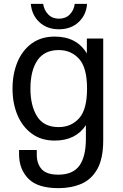

<svg xmlns="http://www.w3.org/2000/svg" viewBox="-20 -720 638 997"><path d="M285 -60Q349 -60 390.5 -105.5Q432 -151 432 -260Q432 -369 390.5 -414.5Q349 -460 285 -460Q211 -460 174.5 -407Q138 -354 138 -259Q138 -172 172.5 -116Q207 -60 285 -60ZM264 10Q194 10 145 -26Q96 -62 70.5 -123Q45 -184 45 -259Q45 -336 70.5 -397.5Q96 -459 145 -494.5Q194 -530 264 -530Q379 -530 431 -442V-520H516V8Q516 103 485.5 157.5Q455 212 402.5 234.5Q350 257 284 257Q176 257 128 208.5Q80 160 79 84V59H171V84Q171 130 196.5 158.5Q222 187 283 187Q358 187 392 140.5Q426 94 426 0V-70Q373 10 264 10ZM286 -568Q224 -568 184.5 -605Q145 -642 140 -700H204Q209 -667 230.5 -645Q252 -623 286 -623Q321 -623 342.5 -645Q364 -667 368 -700H432Q428 -642 388 -605Q348 -568 286 -568Z"/></svg>

Font: Hedvig Letters Sans
Style: Regular
Weight: 400
Designer: Alexander Örn & Tor Weibull
Foundry: Kanon Foundry
Version: Version 1.000; ttfautohint (v1.8.4.7-5d5b)